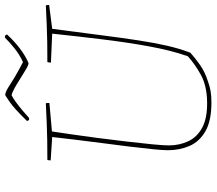

<svg xmlns="http://www.w3.org/2000/svg" viewBox="-68 -778 853 756"><g transform="rotate(-90 358.0 -400.5)"><path d="M332 6Q260 6 219 -17.5Q178 -41 161 -80Q144 -119 144 -166Q144 -184 148 -224.5Q152 -265 158.5 -318Q165 -371 172.5 -427.5Q180 -484 186 -535Q192 -586 196 -621L104 -627Q104 -636 106 -640Q148 -640 181.5 -640.5Q215 -641 250 -642.5Q285 -644 329 -646Q330 -643 330 -639Q330 -635 330 -632L218 -622Q214 -596 207 -548.5Q200 -501 192.5 -443.5Q185 -386 178.5 -330Q172 -274 167.5 -229Q163 -184 163 -161Q163 -121 179 -86Q195 -51 232.5 -30.5Q270 -10 334 -11Q399 -12 442.5 -36.5Q486 -61 514 -87Q537 -152 553 -240Q569 -328 581 -427Q593 -526 603 -621L489 -626Q489 -629 489.5 -633Q490 -637 491 -640Q535 -640 569.5 -640.5Q604 -641 638 -642.5Q672 -644 714 -646Q716 -642 716 -633L622 -621Q607 -508 596.5 -425.5Q586 -343 576.5 -281.5Q567 -220 556 -171Q545 -122 528 -77Q507 -58 480 -39Q453 -20 416 -8Q397 -1 378 2.5Q359 6 332 6ZM263 -712 259 -720Q286 -748 308 -767.5Q330 -787 361 -806Q371 -806 389.5 -795Q408 -784 431 -769Q445 -761 460 -752.5Q475 -744 491 -736Q520 -749 546.5 -770.5Q573 -792 587 -807H595L600 -799Q543 -738 487 -714Q479 -714 459.5 -726Q440 -738 419 -751Q402 -762 386 -770.5Q370 -779 361 -781Q350 -776 333 -763.5Q316 -751 299.5 -737Q283 -723 271 -712Z"/></g></svg>

Font: Labrada Thin
Style: Italic
Weight: 100
Italic angle: -7°
Designer: Mercedes Jáuregui
Foundry: Omnibus-Type Team
Version: Version 1.000; ttfautohint (v1.8.4.7-5d5b)